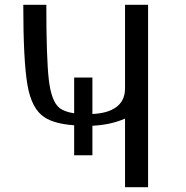

<svg xmlns="http://www.w3.org/2000/svg" viewBox="-20 -780 773 800"><path d="M365 -256Q443 -260 501 -286V0H597V-760H501V-412Q501 -359 462 -332Q428 -308 365 -305V-457H289V-308Q248 -314 227 -331Q194 -358 183.5 -447Q173 -536 173 -760H77Q77 -526 94.5 -425.5Q112 -325 166 -291Q207 -264 289 -258V-133H365Z"/></svg>

Font: LXGW Marker Gothic
Style: Regular
Weight: 400
Version: Version 1.001